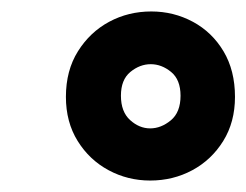

<svg xmlns="http://www.w3.org/2000/svg" viewBox="-20 -732 430 335"><path d="M242 -417Q203 -417 169.5 -435Q136 -453 115.5 -486Q95 -519 95 -563Q95 -609 116 -642.5Q137 -676 170.5 -694Q204 -712 244 -712Q283 -712 316.5 -694Q350 -676 370 -642.5Q390 -609 390 -563Q390 -519 369.5 -486Q349 -453 315.5 -435Q282 -417 242 -417ZM242 -508Q261 -508 278 -522Q295 -536 295 -565Q295 -593 278.5 -606.5Q262 -620 243 -620Q224 -620 207.5 -606.5Q191 -593 191 -565Q191 -537 207 -522.5Q223 -508 242 -508Z"/></svg>

Font: DM Sans 24pt Black
Style: Italic
Weight: 900
Italic angle: -10°
Designer: Colophon Foundry, Jonny Pinhorn
Foundry: Colophon Foundry
Version: Version 4.004;gftools[0.9.30]